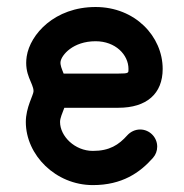

<svg xmlns="http://www.w3.org/2000/svg" viewBox="-20 -521 526 548"><path d="M343.3 -134.8C318.8 -107.4 292.5 -90.3 245.1 -90.3C193.4 -90.3 151.4 -132.3 151.4 -172.9C151.4 -184.1 157.7 -197.3 163.6 -213.4H317.9C398.4 -213.4 444.3 -253.4 444.3 -324.2C444.3 -417.5 365.2 -501 252.9 -501C135.7 -501 65.9 -422.9 56.2 -359.9C48.3 -307.1 75.7 -283.7 75.7 -260.7C75.7 -250 53.7 -214.4 53.7 -172.9C53.7 -78.6 138.7 7.3 245.1 7.3C328.6 7.3 379.4 -28.3 416.5 -70.3C424.3 -79.1 428.7 -90.3 428.7 -102.5C428.7 -129.4 406.7 -151.4 379.9 -151.4C365.2 -151.4 352.1 -144.5 343.3 -134.8ZM152.8 -345.2C155.8 -363.8 188 -403.3 252.9 -403.3C309.6 -403.3 346.7 -364.7 346.7 -324.2C346.7 -313 348.6 -311 317.9 -311H161.6C156.2 -324.7 151.4 -335.4 152.8 -345.2Z"/></svg>

Font: Velvelyne Book
Style: Bold
Weight: 700
Designer: Manon Van der Borght et Mariel Nils
Foundry: Velvetyne
Version: Version 1.070;Glyphs 3.3.1 (3343)